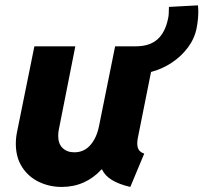

<svg xmlns="http://www.w3.org/2000/svg" viewBox="-20 -701 772 728"><path d="M40 -155.8Q40 -179.2 44.9 -202.1L110.4 -525.4H265.6L203.1 -210Q200.7 -199.2 200.7 -185.5Q200.7 -155.8 217.5 -139.6Q234.4 -123.5 261.7 -123.5Q298.8 -123.5 322.8 -151.1Q346.7 -178.7 355.5 -223.1L416.5 -525.4H495.1Q546.9 -525.4 576.7 -551.5Q606.4 -577.6 617.2 -630.4Q620.6 -644 620.6 -674.8L730.5 -680.7Q731.9 -669.9 731.9 -657.2Q731.9 -627.9 725.6 -594.7Q717.8 -554.7 692.4 -520.8Q667 -486.8 630.6 -462.9Q594.2 -439 552.7 -428.2L502.4 -176.8Q500.5 -167 500.5 -156.7Q500.5 -141.1 507.1 -131.8Q513.7 -122.6 526.9 -118.7L474.1 7.8Q387.7 -12.2 367.2 -58.1H364.3Q335.4 -26.4 297.4 -9.3Q259.3 7.8 214.4 7.8Q167 7.8 127.2 -11.5Q87.4 -30.8 63.7 -67.6Q40 -104.5 40 -155.8Z"/></svg>

Font: Reddit Sans Vanilla ExtraBold
Style: Italic
Weight: 800
Italic angle: -11.25°
Designer: Stephen Hutchings
Version: Version 1.013